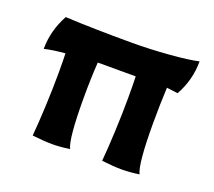

<svg xmlns="http://www.w3.org/2000/svg" viewBox="-83 -533 720 647"><g transform="rotate(20 277.0 -210.0)"><path d="M88 1Q92 -42 95 -108Q98 -174 98 -229Q98 -277 97 -297Q51 -293 23 -286Q23 -351 56 -412Q160 -407 293 -407Q359 -407 427.5 -412.5Q496 -418 531 -426Q531 -359 498 -300L458 -305Q455 -244 455 -176Q455 -32 471 1Q436 6 408 6Q380 6 337 1Q341 -42 344 -108Q347 -174 347 -229Q347 -282 346 -305H210Q206 -249 206 -176Q206 -32 222 1Q187 6 159 6Q131 6 88 1Z"/></g></svg>

Font: Mirza SemiBold
Style: Regular
Weight: 600
Designer: Arabic design by Kourosh Beigpour, Latin design by Eduardo Tunni, engineering by Lasse Fister
Version: Version 1.0010g